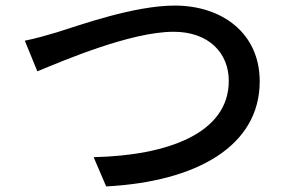

<svg xmlns="http://www.w3.org/2000/svg" viewBox="-20 -679 1040 689"><path d="M69 -533 114 -423C204 -460 448 -565 603 -565C730 -565 801 -488 801 -389C801 -199 579 -121 316 -115L361 -10C686 -27 912 -155 912 -387C912 -560 777 -659 607 -659C461 -659 264 -588 184 -563C147 -552 105 -540 69 -533Z"/></svg>

Font: Source Han Sans KR Medium
Style: Regular
Weight: 500
Designer: Ryoko NISHIZUKA (kana & ideographs); Paul D. Hunt (Latin, Greek & Cyrillic); Wenlong ZHANG (bopomofo); Sandoll Communica
Foundry: Adobe Systems Incorporated
Version: Version 1.001;PS 1.001;hotconv 1.0.78;makeotf.lib2.5.61930